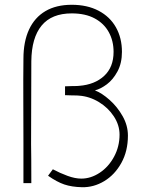

<svg xmlns="http://www.w3.org/2000/svg" viewBox="-20 -766 620 803"><path d="M181 -31 201 -58Q231 -42 262.5 -30.5Q294 -19 320 -19Q360 -19 397 -43.5Q434 -68 457 -110.5Q480 -153 480 -203Q480 -243 456 -279.5Q432 -316 393 -339.5Q354 -363 311 -366Q306 -367 282 -367Q267 -368 252 -368V-405Q267 -406 282 -406Q306 -406 311 -407Q376 -412 415.5 -448.5Q455 -485 455 -549Q455 -595 435 -631.5Q415 -668 376 -689Q337 -710 280 -710Q196 -710 154 -659Q112 -608 111 -510Q111 -337 110 -163Q111 -118 111 0H78V-169Q78 -258 77.5 -346.5Q77 -435 78 -520Q78 -592 101.5 -642.5Q125 -693 170 -719.5Q215 -746 280 -746Q345 -746 392.5 -721Q440 -696 465 -651.5Q490 -607 490 -549Q490 -502 471.5 -467.5Q453 -433 427 -413.5Q401 -394 377 -388Q406 -377 438.5 -348Q471 -319 493 -280Q515 -241 515 -199Q515 -134 487.5 -84.5Q460 -35 416 -8.5Q372 18 323 17Q280 16 249 5.5Q218 -5 181 -31Z"/></svg>

Font: Kreadon
Style: Regular
Weight: 400
Designer: kohakuno
Foundry: StudioGnu
Version: Version 1.000;Glyphs 3.1.2 (3151)